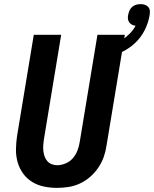

<svg xmlns="http://www.w3.org/2000/svg" viewBox="-20 -904 748 932"><path d="M257 8Q224 8 193 1.5Q162 -5 136 -21Q110 -37 92 -62Q74 -87 65.5 -117Q57 -147 57.5 -179.5Q58 -212 63 -245L144 -735H277L193 -227Q191 -213 190 -199Q189 -185 190.5 -171Q192 -157 196.5 -144.5Q201 -132 209.5 -122Q218 -112 231 -107Q244 -102 258 -102Q278 -102 299 -111Q320 -120 334 -136.5Q348 -153 356 -173.5Q364 -194 367 -215L453 -735H586L497 -197Q493 -169 483.5 -142Q474 -115 457 -90Q440 -65 417.5 -45.5Q395 -26 368.5 -13.5Q342 -1 313.5 3.5Q285 8 257 8ZM501 -625 485 -676Q507 -681 529.5 -689.5Q552 -698 572 -710.5Q592 -723 609.5 -740.5Q627 -758 638 -779Q629 -780 621 -784Q613 -788 607.5 -795.5Q602 -803 601 -812.5Q600 -822 602 -831Q604 -842 608.5 -852.5Q613 -863 621.5 -870.5Q630 -878 641 -881Q652 -884 663 -884Q674 -884 684 -880.5Q694 -877 700.5 -869Q707 -861 707.5 -850.5Q708 -840 706 -829Q700 -793 682.5 -758Q665 -723 636.5 -696Q608 -669 572.5 -652Q537 -635 501 -625Z"/></svg>

Font: Iosevka Aile Extrabold Oblique
Style: Regular
Weight: 800
Italic angle: -9°
Designer: Belleve Invis
Foundry: Belleve Invis
Version: Version 31.1.0; ttfautohint (v1.8.4)